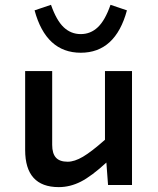

<svg xmlns="http://www.w3.org/2000/svg" viewBox="-20 -765 654 794"><path d="M437 -745.1 504.9 -722.2Q457.5 -546.9 314 -546.9Q170.4 -546.9 123 -722.2L190.9 -745.1Q213.4 -680.7 243.4 -652.3Q273.4 -624 314 -624Q354.5 -624 384.5 -652.3Q414.6 -680.7 437 -745.1ZM525.9 0H426.8L419.9 -92.8Q358.9 -36.6 314.5 -13.9Q270 8.8 223.1 8.8Q84 8.8 84 -145V-471.2H195.8V-166Q195.8 -130.4 211.2 -113.3Q226.6 -96.2 259.8 -96.2Q288.1 -96.2 323.2 -116.9Q358.4 -137.7 414.1 -187V-471.2H525.9Z"/></svg>

Font: IntelOne Mono Medium
Style: Regular
Weight: 500
Designer: Fred Shallcrass
Foundry: Frere-Jones Type LLC
Version: Version 1.200;hotconv 1.1.0;makeotfexe 2.6.0;FJTRelease1.2